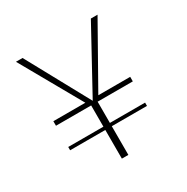

<svg xmlns="http://www.w3.org/2000/svg" viewBox="-141 -718 815 838"><g transform="rotate(-30 266.5 -298.5)"><path d="M270.5 0V-144.5H447.8V-161.1H270.5V-268.1H447.8V-291H287.1L460 -597.2H426.3L253.9 -282.2L82 -597.2H48.8L221.7 -291H60.5V-268.1H237.8V-161.1H60.5V-144.5H237.8V0Z"/></g></svg>

Font: SaysetthaMai Thin
Style: Regular
Weight: 100
Designer: John M. Durdin
Foundry: Lao Script for Windows
Version: Version 1.101